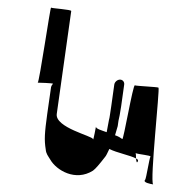

<svg xmlns="http://www.w3.org/2000/svg" viewBox="-20 -507 456 504"><path d="M79 -290C79 -290 121 -289 119 -287C117 -285 115 -282 114 -278L104 -208C97 -157 96 -140 100 -115C101 -103 106 -98 112 -88C128 -60 178 -30 224 -59C231 -64 241 -76 255 -94C259 -98 262 -106 267 -116C286 -106 323 -99 337 -91C337 -97 337 -102 336 -105C343 -102 377 -99 375 -96C372 -92 364 -39 361 -35C354 -28 375 -24 382 -23C373 -32 400 -275 396 -277C392 -279 339 -281 334 -283C329 -285 304 -138 301 -142C297 -145 291 -149 282 -152C284 -160 287 -168 289 -176L291 -190C293 -197 295 -209 298 -228L306 -285C307 -292 302 -298 295 -298C288 -298 281 -292 280 -285L272 -228C269 -210 268 -198 266 -192L260 -160C246 -165 232 -169 232 -174C232 -178 225 -134 224 -142C223 -150 124 -172 129 -208L167 -478C168 -482 116 -485 114 -487C112 -489 83 -290 79 -290ZM337 -91C338 -83 339 -77 342 -84C343 -86 342 -89 337 -91ZM382 -23C384 -23 385 -23 382 -23Z"/></svg>

Font: FailCity
Style: OBL
Weight: 400
Version: Version 1